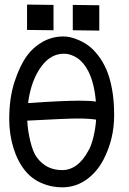

<svg xmlns="http://www.w3.org/2000/svg" viewBox="-20 -804 558 832"><path d="M97.2 -784.2 211.9 -782.7V-672.9L97.2 -674.3ZM295.4 -782.7 410.2 -781.2V-671.4L295.4 -672.9ZM140.6 -120.6Q181.2 -66.9 249 -66.9Q317.4 -66.9 362.3 -149.9Q375 -169.9 384.5 -208.7Q394 -247.6 396.5 -285.6Q365.7 -290.5 315.4 -290.5Q271.5 -290.5 98.1 -281.2Q100.1 -238.3 111.6 -190.9Q123 -143.6 140.6 -120.6ZM254.9 -646Q268.1 -646 283.9 -642.8Q299.8 -639.6 321.8 -630.1Q343.8 -620.6 364 -605.7Q384.3 -590.8 404.8 -564.5Q425.3 -538.1 440.4 -504.2Q455.6 -470.2 465.1 -419.7Q474.6 -369.1 474.6 -308.6V-303.2Q474.6 -201.7 428.7 -112.8Q399.9 -57.6 353.5 -24.9Q307.1 7.8 249 7.8Q202.6 7.8 160.2 -10.5Q117.7 -28.8 88.9 -64.5Q56.2 -104.5 38.1 -163.3Q20 -222.2 20 -288.1Q20 -379.9 43.2 -450.4Q66.4 -521 97.7 -563.5Q124 -599.6 165 -622.8Q206.1 -646 254.9 -646ZM395.5 -363.8Q388.7 -443.8 362.8 -495.1Q342.8 -534.2 314.5 -552.7Q286.1 -571.3 257.3 -571.3Q201.2 -571.3 161.1 -518.6Q114.7 -458 101.6 -357.4Q251.5 -367.7 325.7 -367.7Q372.1 -367.7 395.5 -363.8Z"/></svg>

Font: FantasqueSansM Nerd Font
Style: Regular
Weight: 400
Monospace: yes
Designer: Jany Belluz
Version: Version 1.8.0 ; ttfautohint (v1.8.2);Nerd Fonts 3.4.0